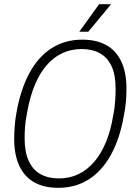

<svg xmlns="http://www.w3.org/2000/svg" viewBox="-20 -888 646 920"><path d="M260 12Q191 12 144 -14.5Q97 -41 72.5 -93.5Q48 -146 48 -223Q48 -252 50.5 -284Q53 -316 59 -349Q79 -461 121.5 -539Q164 -617 228 -657.5Q292 -698 374 -698Q443 -698 490 -671.5Q537 -645 561.5 -592.5Q586 -540 586 -463Q586 -434 583.5 -402.5Q581 -371 574 -337Q555 -225 512 -147Q469 -69 405.5 -28.5Q342 12 260 12ZM262 -33Q313 -33 355 -53Q397 -73 430.5 -111.5Q464 -150 487.5 -206.5Q511 -263 523 -338Q527 -357 529 -374Q531 -391 532 -406.5Q533 -422 533.5 -435.5Q534 -449 534 -462Q534 -529 514.5 -571Q495 -613 458.5 -633Q422 -653 372 -653Q321 -653 279 -633.5Q237 -614 203.5 -575.5Q170 -537 146.5 -480Q123 -423 110 -349Q106 -330 103.5 -312.5Q101 -295 100 -280Q99 -265 98.5 -252Q98 -239 98 -226Q98 -159 118 -116Q138 -73 175 -53Q212 -33 262 -33ZM360 -736 455 -868H510V-865L403 -736Z"/></svg>

Font: Archivo Condensed Thin
Style: Italic
Weight: 250
Width: 3
Italic angle: -10°
Designer: Hector Gatti
Foundry: Omnibus-Type
Version: Version 2.001